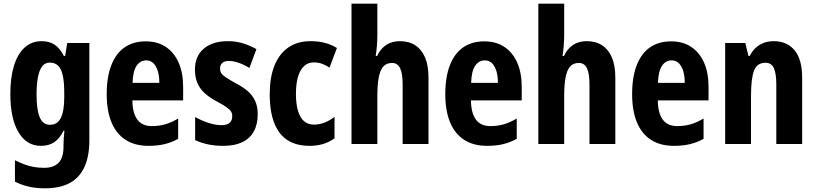

<svg xmlns="http://www.w3.org/2000/svg" viewBox="-20 -780 4420 1040"><path d="M205 -557Q246 -557 275 -538.5Q304 -520 326 -477H333L344 -547H464V-19Q464 64 438.5 122Q413 180 360 210Q307 240 223 240Q175 240 136 231Q97 222 61 204V88Q89 102 115 111.5Q141 121 167 125Q193 129 220 129Q270 129 297 102Q324 75 324 14V4Q324 -13 325.5 -34Q327 -55 329 -72H324Q303 -29 273.5 -9.5Q244 10 201 10Q124 10 80 -64Q36 -138 36 -271Q36 -361 56 -425Q76 -489 114 -523Q152 -557 205 -557ZM249 -441Q225 -441 209.5 -422Q194 -403 186 -364.5Q178 -326 178 -269Q178 -184 195.5 -144Q213 -104 250 -104Q270 -104 284.5 -112.5Q299 -121 308.5 -139.5Q318 -158 323 -186Q328 -214 328 -252V-277Q328 -335 320 -371.5Q312 -408 294.5 -424.5Q277 -441 249 -441Z M769 -556Q833 -556 878 -526Q923 -496 947.5 -441Q972 -386 972 -309V-236H697Q698 -167 724 -132Q750 -97 802 -97Q841 -97 874.5 -106.5Q908 -116 945 -138V-28Q911 -9 872.5 0.5Q834 10 785 10Q710 10 659.5 -23Q609 -56 583.5 -118.5Q558 -181 558 -270Q558 -363 583 -427Q608 -491 655 -523.5Q702 -556 769 -556ZM772 -453Q740 -453 720 -424Q700 -395 698 -331H843Q843 -369 834.5 -396Q826 -423 810.5 -438Q795 -453 772 -453Z M1376 -161Q1376 -106 1354.5 -67.5Q1333 -29 1291.5 -9.5Q1250 10 1190 10Q1146 10 1109 2.5Q1072 -5 1037 -21V-146Q1069 -128 1107.5 -115Q1146 -102 1180 -102Q1209 -102 1223.5 -114.5Q1238 -127 1238 -151Q1238 -165 1231.5 -176Q1225 -187 1205.5 -200.5Q1186 -214 1148 -234Q1112 -254 1087 -277Q1062 -300 1049 -331Q1036 -362 1036 -403Q1036 -476 1084 -516.5Q1132 -557 1214 -557Q1257 -557 1294 -546Q1331 -535 1369 -514L1331 -412Q1313 -423 1294 -431.5Q1275 -440 1256.5 -445Q1238 -450 1219 -450Q1196 -450 1184 -439Q1172 -428 1172 -409Q1172 -395 1178 -384.5Q1184 -374 1202.5 -361.5Q1221 -349 1257 -329Q1294 -310 1320 -288Q1346 -266 1361 -235.5Q1376 -205 1376 -161Z M1657 10Q1586 10 1538.5 -20Q1491 -50 1466 -112.5Q1441 -175 1441 -271Q1441 -359 1466 -423Q1491 -487 1540.5 -522Q1590 -557 1662 -557Q1706 -557 1741 -547.5Q1776 -538 1805 -520L1765 -414Q1743 -428 1723 -435Q1703 -442 1679 -442Q1649 -442 1627.5 -422.5Q1606 -403 1594.5 -365Q1583 -327 1583 -271Q1583 -216 1594.5 -178.5Q1606 -141 1627.5 -123Q1649 -105 1680 -105Q1710 -105 1738 -116Q1766 -127 1792 -147V-31Q1764 -10 1730 0Q1696 10 1657 10Z M2024 -595Q2024 -563 2021.5 -531.5Q2019 -500 2015 -477H2023Q2035 -503 2053 -521Q2071 -539 2094.5 -548Q2118 -557 2146 -557Q2195 -557 2229.5 -534.5Q2264 -512 2282.5 -468.5Q2301 -425 2301 -359V0H2161V-323Q2161 -383 2147 -411Q2133 -439 2104 -439Q2073 -439 2056 -419.5Q2039 -400 2031.5 -360.5Q2024 -321 2024 -261V0H1884V-760H2024Z M2603 -556Q2667 -556 2712 -526Q2757 -496 2781.5 -441Q2806 -386 2806 -309V-236H2531Q2532 -167 2558 -132Q2584 -97 2636 -97Q2675 -97 2708.5 -106.5Q2742 -116 2779 -138V-28Q2745 -9 2706.5 0.5Q2668 10 2619 10Q2544 10 2493.5 -23Q2443 -56 2417.5 -118.5Q2392 -181 2392 -270Q2392 -363 2417 -427Q2442 -491 2489 -523.5Q2536 -556 2603 -556ZM2606 -453Q2574 -453 2554 -424Q2534 -395 2532 -331H2677Q2677 -369 2668.5 -396Q2660 -423 2644.5 -438Q2629 -453 2606 -453Z M3036 -595Q3036 -563 3033.5 -531.5Q3031 -500 3027 -477H3035Q3047 -503 3065 -521Q3083 -539 3106.5 -548Q3130 -557 3158 -557Q3207 -557 3241.5 -534.5Q3276 -512 3294.5 -468.5Q3313 -425 3313 -359V0H3173V-323Q3173 -383 3159 -411Q3145 -439 3116 -439Q3085 -439 3068 -419.5Q3051 -400 3043.5 -360.5Q3036 -321 3036 -261V0H2896V-760H3036Z M3615 -556Q3679 -556 3724 -526Q3769 -496 3793.5 -441Q3818 -386 3818 -309V-236H3543Q3544 -167 3570 -132Q3596 -97 3648 -97Q3687 -97 3720.5 -106.5Q3754 -116 3791 -138V-28Q3757 -9 3718.5 0.5Q3680 10 3631 10Q3556 10 3505.5 -23Q3455 -56 3429.5 -118.5Q3404 -181 3404 -270Q3404 -363 3429 -427Q3454 -491 3501 -523.5Q3548 -556 3615 -556ZM3618 -453Q3586 -453 3566 -424Q3546 -395 3544 -331H3689Q3689 -369 3680.5 -396Q3672 -423 3656.5 -438Q3641 -453 3618 -453Z M4171 -557Q4243 -557 4284 -507.5Q4325 -458 4325 -360V0H4185V-323Q4185 -381 4172 -410.5Q4159 -440 4126 -440Q4081 -440 4064.5 -398Q4048 -356 4048 -261V0H3908V-547H4017L4034 -477H4041Q4054 -503 4073.5 -521Q4093 -539 4117.5 -548Q4142 -557 4171 -557Z"/></svg>

Font: Noto Sans Display Condensed
Style: Bold
Weight: 700
Width: 3
Designer: Monotype Design Team
Foundry: Monotype Imaging Inc.
Version: Version 2.003